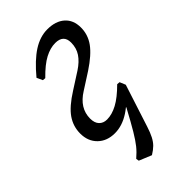

<svg xmlns="http://www.w3.org/2000/svg" viewBox="-201 -516 742 742"><g transform="rotate(-45 169.5 -145.0)"><path d="M260 -119 272 -118 282 -94Q239 -42 199.5 -16.5Q160 9 120 9Q77 9 50.5 -17Q24 -43 24 -85Q24 -124 46 -156Q68 -188 122 -222L189 -265Q218 -284 233 -306.5Q248 -329 248 -359Q248 -401 203 -401Q176 -401 146.5 -385.5Q117 -370 80 -332L68 -333L57 -357Q101 -410 140 -435Q179 -460 219 -460Q264 -460 290 -437Q316 -414 316 -373Q316 -334 293 -302Q270 -270 217 -235L150 -192Q92 -156 92 -99Q92 -75 104 -62.5Q116 -50 136 -50Q163 -50 193 -66Q223 -82 260 -119ZM161 170 110 149 108 137Q128 120 142 102.5Q156 85 174 55Q192 25 222 -31L196 -51L282 -94L226 79Q218 104 209.5 120.5Q201 137 190 148Q179 159 161 170Z"/></g></svg>

Font: Alegreya
Style: Italic
Weight: 400
Italic angle: -7°
Designer: Juan Pablo del Peral
Foundry: Huerta Tipografica
Version: Version 2.009